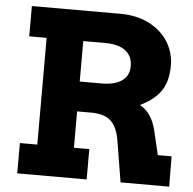

<svg xmlns="http://www.w3.org/2000/svg" viewBox="-52 -793 852 846"><g transform="rotate(5 373.5 -370.0)"><path d="M727 0H512L483 -176Q474 -239 445 -267Q416 -295 357 -295H294V-134H362V0H55V-134H132V-606H55V-740H447Q520 -740 575 -711.5Q630 -683 659 -635.5Q688 -588 688 -532Q688 -461 658 -418.5Q628 -376 567 -347Q621 -319 640 -240L665 -134H726ZM391 -427Q448 -427 480 -449Q512 -471 512 -515Q512 -558 481 -582Q450 -606 391 -606H294V-427Z"/></g></svg>

Font: Arvo
Style: Bold
Weight: 700
Designer: Anton Koovit (Cyrillic Expansion: Cyreal)
Foundry: Anton Koovit, Yassin Baggar
Version: Version 3.000